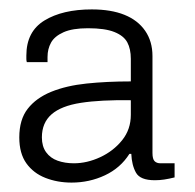

<svg xmlns="http://www.w3.org/2000/svg" viewBox="-20 -718 414 408"><path d="M132 -330Q102 -330 76.5 -340Q51 -350 36 -371Q21 -392 21 -426Q21 -464 39 -487Q57 -510 89 -523Q121 -536 164 -540.5Q207 -545 258 -545V-593Q258 -614 250.5 -628Q243 -642 223 -650Q203 -658 167 -658Q134 -658 115 -649.5Q96 -641 88.5 -627.5Q81 -614 81 -597V-586H37Q36 -589 36 -592.5Q36 -596 36 -600Q36 -651 74.5 -674.5Q113 -698 175 -698Q216 -698 244.5 -686.5Q273 -675 288.5 -652.5Q304 -630 304 -599V-393Q304 -380 308.5 -375.5Q313 -371 321 -371H351V-341Q339 -338 329 -336.5Q319 -335 309 -335Q278 -335 269 -351Q260 -367 259 -391H255Q236 -361 203 -345.5Q170 -330 132 -330ZM137 -371Q165 -371 193 -384Q221 -397 239.5 -420Q258 -443 258 -474V-505Q194 -506 152 -499.5Q110 -493 89.5 -475Q69 -457 69 -426Q69 -407 78 -394.5Q87 -382 102.5 -376.5Q118 -371 137 -371Z"/></svg>

Font: Archivo SemiBold ExtraLight
Style: Regular
Weight: 250
Version: Version 2.001